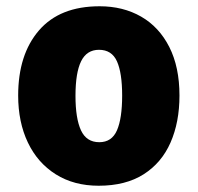

<svg xmlns="http://www.w3.org/2000/svg" viewBox="-20 -583 633 613"><path d="M553 -278Q553 -193 524.5 -128Q496 -63 438.5 -26.5Q381 10 295 10Q216 10 158 -26.5Q100 -63 69 -128Q38 -193 38 -278Q38 -409 104.5 -486Q171 -563 298 -563Q373 -563 430.5 -530Q488 -497 520.5 -433Q553 -369 553 -278ZM221 -277Q221 -205 238.5 -167Q256 -129 297 -129Q337 -129 353.5 -167Q370 -205 370 -278Q370 -350 353.5 -387Q337 -424 296 -424Q257 -424 239 -387.5Q221 -351 221 -277Z"/></svg>

Font: Noto Sans Gujarati SemiCondensed Black
Style: Regular
Weight: 900
Width: 4
Designer: Jelle Bosma - Monotype Design Team, Universal Thirst
Foundry: Monotype Imaging Inc.
Version: Version 2.106; ttfautohint (v1.8.4.7-5d5b)